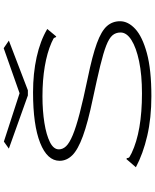

<svg xmlns="http://www.w3.org/2000/svg" viewBox="80 -910 840 1040"><g transform="rotate(-90 500.0 -390.0)"><path d="M499 10Q381 10 284 -12.5Q187 -35 114 -74L152 -118L159 -126L164 -121Q164 -112 170 -108.5Q176 -105 191 -97Q309 -41 514 -41Q614 -41 688 -56.5Q762 -72 803 -98Q844 -124 844 -157Q844 -183 828.5 -201Q813 -219 773.5 -234.5Q734 -250 664 -267Q594 -284 486 -307Q356 -334 282.5 -361Q209 -388 179 -418.5Q149 -449 149 -487Q149 -554 246 -592.5Q343 -631 520 -631Q622 -631 710.5 -611.5Q799 -592 863 -554L829 -513L822 -505L817 -510Q816 -518 809.5 -521Q803 -524 789 -531Q734 -555 660 -567.5Q586 -580 498 -580Q420 -580 354.5 -569.5Q289 -559 250 -539.5Q211 -520 211 -491Q211 -470 228 -452Q245 -434 288 -416Q331 -398 406 -378.5Q481 -359 596 -335Q718 -310 785 -285.5Q852 -261 878.5 -231Q905 -201 905 -160Q905 -116 863.5 -77.5Q822 -39 732.5 -14.5Q643 10 499 10ZM759 -790 800 -762 531 -659H503L215 -762L253 -789L515 -704Z"/></g></svg>

Font: Inconsolata UltraExpanded Light
Style: Regular
Weight: 300
Width: 9
Monospace: yes
Designer: Raph Levien, Cyreal, Brenton Simpson
Foundry: Raph Levien, Cyreal, Google
Version: Version 3.001; ttfautohint (v1.8.2.53-6de2)